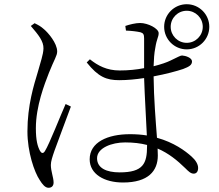

<svg xmlns="http://www.w3.org/2000/svg" viewBox="-20 -842 1040 910"><path d="M758 -715C758 -656 806 -608 865 -608C924 -608 972 -656 972 -715C972 -774 924 -822 865 -822C806 -822 758 -774 758 -715ZM789 -715C789 -757 823 -791 865 -791C907 -791 941 -757 941 -715C941 -673 907 -639 865 -639C823 -639 789 -673 789 -715ZM126 -719C163 -676 187 -646 186 -612C185 -582 172 -548 159 -500C141 -440 110 -344 110 -219C110 -121 143 -26 168 11C181 32 194 48 210 48C226 48 234 38 234 23C234 0 221 -31 221 -60C221 -77 228 -98 238 -127C251 -164 297 -285 316 -337L291 -349C268 -298 214 -159 193 -126C185 -113 177 -115 170 -126C158 -148 150 -177 150 -234C150 -339 191 -443 212 -497C237 -560 251 -578 251 -598C251 -638 207 -688 189 -703C172 -718 164 -722 144 -732ZM677 -155V-150C677 -67 659 -25 547 -25C485 -25 440 -45 440 -92C440 -141 510 -167 573 -167C612 -167 646 -163 677 -155ZM577 -697C604 -696 628 -693 646 -689C659 -685 663 -679 663 -660V-519C628 -512 588 -508 547 -508C486 -508 444 -531 406 -561L391 -546C446 -477 485 -462 545 -462C583 -462 624 -466 663 -472C666 -381 673 -271 676 -200C651 -204 625 -206 596 -206C490 -206 405 -168 405 -87C405 -17 474 23 563 23C683 23 728 -32 728 -105L727 -138C780 -115 820 -82 858 -45C873 -30 884 -19 898 -19C912 -19 919 -30 919 -46C919 -64 907 -83 888 -100C858 -127 804 -167 724 -189C718 -268 709 -376 708 -480C767 -491 818 -505 848 -515C877 -526 890 -534 890 -551C890 -568 860 -578 843 -579C834 -579 823 -571 788 -555C772 -547 744 -537 708 -528C709 -561 711 -590 716 -615C723 -660 732 -666 732 -685C732 -707 681 -733 644 -733C623 -733 594 -726 574 -719Z"/></svg>

Font: Noto Serif CJK SC Light
Style: Regular
Weight: 300
Designer: Ryoko NISHIZUKA 西塚涼子 (kana & ideographs); Frank Grießhammer (Latin, Greek & Cyrillic); Wenlong ZHANG 张文龙 (bopomofo); San
Foundry: Adobe
Version: Version 2.001;hotconv 1.1.0;makeotfexe 2.6.0